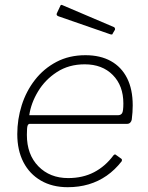

<svg xmlns="http://www.w3.org/2000/svg" viewBox="-20 -770 617 800"><path d="M262 10Q198 10 150.5 -17.5Q103 -45 77.5 -94.5Q52 -144 52 -211Q52 -273 70.5 -331.5Q89 -390 125.5 -437Q162 -484 215 -512Q268 -540 336 -540Q398 -540 442 -515.5Q486 -491 509.5 -444.5Q533 -398 533 -331Q533 -317 532 -302.5Q531 -288 529 -272Q528 -265 523 -259.5Q518 -254 510 -254H104Q98 -254 95 -246.5Q92 -239 92 -208Q92 -126 140 -77Q188 -28 264 -28Q325 -28 372 -52.5Q419 -77 453 -123Q457 -127 459.5 -126.5Q462 -126 464 -124L485 -109Q490 -106 487 -98Q459 -62 424.5 -38Q390 -14 349.5 -2Q309 10 262 10ZM472 -290Q483 -290 488.5 -298Q494 -306 494 -339Q494 -413 450 -457.5Q406 -502 333 -502Q267 -502 217.5 -470Q168 -438 138.5 -389Q109 -340 102 -290ZM232 -747Q233 -749 235 -749.5Q237 -750 239 -749L455 -657Q457 -656 458.5 -653Q460 -650 459 -646L450 -631Q449 -627 447 -626.5Q445 -626 440 -627L224 -702Q218 -704 216.5 -707.5Q215 -711 217 -715Z"/></svg>

Font: Libre Franklin Thin Thin
Style: Italic
Weight: 250
Italic angle: -8°
Version: Version 3.000